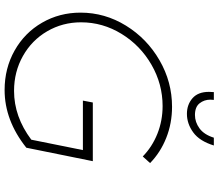

<svg xmlns="http://www.w3.org/2000/svg" viewBox="-76 -846 926 813"><g transform="rotate(90 386.5 -439.0)"><path d="M605 -88Q489.5 4 360.5 4Q268.5 4 193.2 -38.5Q118 -81 75.5 -154.8Q33 -228.5 33 -317.5Q33 -420.5 88 -509.8Q143 -599 234.8 -652Q326.5 -705 431.5 -705Q501.5 -705 563.2 -680.5Q625 -656 670 -612L642 -581Q601 -621 545.8 -643Q490.5 -665 428.5 -665Q335.5 -665 253.8 -618Q172 -571 123 -491.2Q74 -411.5 74 -319.5Q74 -241.5 112 -176.2Q150 -111 216.8 -73.5Q283.5 -36 364.5 -36Q473.5 -36 571 -109L615 -327.5H405.5L413.5 -369.5H662ZM461.5 -768Q422.5 -768 395.5 -791.5Q368.5 -815 368.5 -861L369.5 -882H402.5L401.5 -867Q401.5 -841 417 -821.5Q432.5 -802 466.5 -802Q496.5 -802 523 -821.2Q549.5 -840.5 562.5 -882H595.5Q577 -821.5 540.2 -794.8Q503.5 -768 461.5 -768Z"/></g></svg>

Font: Argentum Sans ExtraLight
Style: Italic
Weight: 200
Italic angle: -11°
Designer: Julieta Ulanovsky (font), Cristiano Sobral (main changes and remaster)
Foundry: Julieta Ulanovsky (font), Cristiano Sobral (main changes and remaster)
Version: Version 2.007;June 15, 2022;FontCreator 14.0.0.2814 64-bit; 